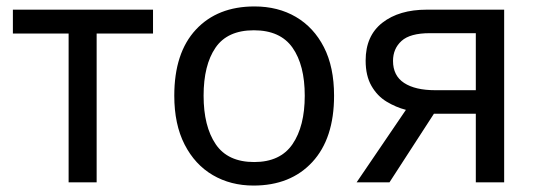

<svg xmlns="http://www.w3.org/2000/svg" viewBox="-20 -566 1670 596"><path d="M455 -462H280V0H193V-462H20V-536H455Z M1017 -269Q1017 -136 949.5 -63Q882 10 767 10Q696 10 640.5 -22.5Q585 -55 553 -117.5Q521 -180 521 -269Q521 -402 588 -474Q655 -546 770 -546Q843 -546 898.5 -513.5Q954 -481 985.5 -419.5Q1017 -358 1017 -269ZM612 -269Q612 -174 649.5 -118.5Q687 -63 769 -63Q850 -63 888 -118.5Q926 -174 926 -269Q926 -364 888 -418Q850 -472 768 -472Q686 -472 649 -418Q612 -364 612 -269Z M1189 0H1087L1240 -225Q1209 -233 1180 -250.5Q1151 -268 1133 -299.5Q1115 -331 1115 -378Q1115 -455 1167 -495.5Q1219 -536 1305 -536H1545V0H1457V-213H1327ZM1200 -377Q1200 -331 1234.5 -308.5Q1269 -286 1331 -286H1457V-463H1314Q1253 -463 1226.5 -439Q1200 -415 1200 -377Z"/></svg>

Font: RS Noto Sans
Style: Regular
Weight: 400
Designer: Monotype Design Team
Foundry: Monotype Imaging Inc.
Version: Version 3.10